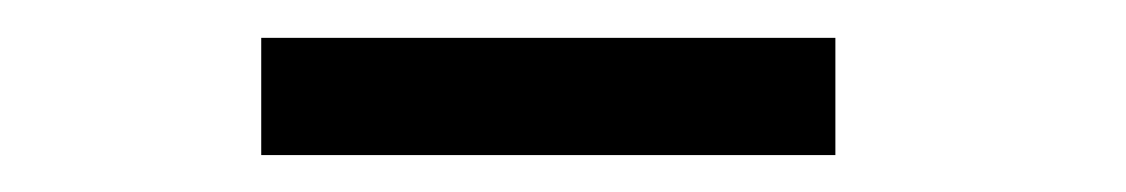

<svg xmlns="http://www.w3.org/2000/svg" viewBox="-20 -752 610 104"><path d="M121.5 -731.5H432.5V-668H121.5Z"/></svg>

Font: League Mono Narrow
Style: Regular
Weight: 400
Width: 3
Designer: Tyler Finck
Foundry: The League of Moveable Type / Tyler Finck
Version: Version 2.210